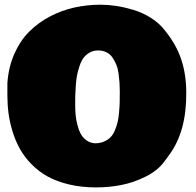

<svg xmlns="http://www.w3.org/2000/svg" viewBox="-20 -777 843 824"><path d="M11.7 -367.2V-420.9Q16.6 -489.3 41.5 -545.7Q66.4 -602.1 104.7 -640.6Q143.1 -679.2 193.4 -705.8Q243.7 -732.4 298.6 -744.6Q353.5 -756.8 412.1 -756.8Q444.3 -756.8 479.2 -751.5Q514.2 -746.1 553.2 -734.4Q592.3 -722.7 628.2 -700Q664.1 -677.2 687.5 -646.5Q735.8 -587.4 757.6 -522.7Q779.3 -458 779.3 -378.9Q780.8 -213.9 707 -113.3L685.5 -84Q657.2 -44.9 604.5 -18.8Q551.8 7.3 499 17.3Q446.3 27.3 392.6 27.3Q329.6 27.3 276.4 14.6Q223.1 2 184.6 -19.5Q146 -41 115.7 -71.8Q85.4 -102.5 66.2 -136.7Q46.9 -170.9 34.4 -210.9Q22 -251 16.8 -289.1Q11.7 -327.1 11.7 -367.2ZM400.4 -560.5Q380.4 -560.5 364.5 -551.3Q348.6 -542 338.6 -528.8Q328.6 -515.6 321.3 -493.4Q314 -471.2 310.5 -453.4Q307.1 -435.5 305.2 -408.4Q303.2 -381.3 303 -366.5Q302.7 -351.6 302.7 -328.1Q302.7 -305.7 304.4 -285.4Q306.2 -265.1 311.8 -242.4Q317.4 -219.7 326.4 -202.9Q335.4 -186 351.3 -174.6Q367.2 -163.1 387.7 -162.1Q409.2 -162.1 425.8 -169.2Q442.4 -176.3 453.6 -187.3Q464.8 -198.2 472.7 -216.8Q480.5 -235.4 484.6 -252.4Q488.8 -269.5 491 -294.9Q493.2 -320.3 493.7 -338.6Q494.1 -356.9 494.1 -384.8Q494.1 -405.3 492.9 -422.9Q491.7 -440.4 488.8 -461.9Q485.8 -483.4 479 -499.8Q472.2 -516.1 462.4 -530.5Q452.6 -544.9 436.8 -552.7Q420.9 -560.5 400.4 -560.5Z"/></svg>

Font: Bowlby One SC
Style: Regular
Weight: 400
Width: 1
Version: Version 1.2